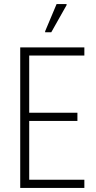

<svg xmlns="http://www.w3.org/2000/svg" viewBox="-20 -920 472 940"><path d="M79 0V-688H393V-648H123V-368H359V-328H123V-40H393V0ZM201 -762V-767L257 -900H306V-895L231 -762Z"/></svg>

Font: Saira Condensed ExtraLight
Style: Regular
Weight: 250
Width: 3
Designer: Hector Gatti with collaboration of the Omnibus-Type team
Foundry: Omnibus-Type
Version: Version 1.101